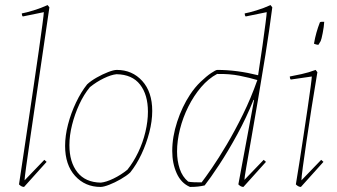

<svg xmlns="http://www.w3.org/2000/svg" viewBox="-20 -732 1329 758"><path d="M75 6Q65 6 55 -4Q61 -44 70.5 -107Q80 -170 91 -244.5Q102 -319 113 -393Q124 -467 133 -530.5Q142 -594 147.5 -635.5Q153 -677 153 -684L70 -667Q66 -671 66 -679Q83 -682 112.5 -691Q142 -700 168 -712L175 -703Q163 -622 150 -532Q137 -442 124 -355Q111 -268 100.5 -195Q90 -122 83.5 -75.5Q77 -29 77 -20L155 -101L164 -93Z M377 6Q316 6 276.5 -37.5Q237 -81 237 -156Q237 -196 248.5 -240.5Q260 -285 280 -327Q300 -369 324 -399Q339 -413 362 -426Q385 -439 407 -447.5Q429 -456 441 -456Q502 -456 541.5 -412.5Q581 -369 581 -294Q581 -254 569.5 -209.5Q558 -165 538.5 -123.5Q519 -82 494 -51Q480 -38 456.5 -24.5Q433 -11 411 -2.5Q389 6 377 6ZM378 -11Q399 -13 428 -27Q457 -41 483 -62Q507 -92 525.5 -130.5Q544 -169 554 -211Q564 -253 564 -291Q564 -358 533 -398Q502 -438 440 -439Q419 -437 390 -423Q361 -409 335 -388Q311 -359 293 -320Q275 -281 264.5 -239Q254 -197 254 -159Q254 -92 285.5 -52Q317 -12 378 -11Z M730 6Q695 -9 677.5 -48Q660 -87 660 -136Q660 -192 679.5 -251.5Q699 -311 730 -358Q749 -387 772 -409Q795 -431 813.5 -443.5Q832 -456 838 -456Q915 -456 999 -435Q1009 -499 1016.5 -553Q1024 -607 1028.5 -642Q1033 -677 1033 -684L950 -667Q946 -671 946 -679Q963 -682 992.5 -691Q1022 -700 1048 -712L1055 -703Q1043 -610 1028 -516.5Q1013 -423 998.5 -338Q984 -253 972 -184.5Q960 -116 952.5 -73Q945 -30 945 -22L1021 -101L1030 -93L941 6Q931 6 921 -4L983 -337L981 -338Q953 -268 916.5 -201Q880 -134 845 -81Q810 -28 788 0Q775 3 761.5 4.5Q748 6 730 6ZM776 -12Q790 -30 816.5 -68.5Q843 -107 875 -161Q907 -215 939 -280Q971 -345 996 -416Q966 -425 926 -433Q886 -441 837 -440Q803 -422 774 -388Q745 -354 723.5 -311Q702 -268 690.5 -222Q679 -176 679 -134Q679 -97 689.5 -65.5Q700 -34 723 -15Q731 -13 746.5 -12.5Q762 -12 776 -12Z M1211 -430 1128 -418Q1124 -422 1124 -430Q1141 -433 1170.5 -439.5Q1200 -446 1226 -456L1233 -447Q1221 -377 1210 -306Q1199 -235 1190 -174Q1181 -113 1175.5 -72Q1170 -31 1170 -20L1248 -101L1257 -93L1168 6Q1158 6 1148 -4Q1154 -39 1162 -90.5Q1170 -142 1178.5 -198Q1187 -254 1194.5 -305Q1202 -356 1206.5 -390Q1211 -424 1211 -430ZM1220 -559V-562Q1227 -603 1243 -644Q1246 -646 1251 -646Q1256 -646 1260 -646Q1259 -627 1254 -601.5Q1249 -576 1246 -570Q1245 -568 1241 -561.5Q1237 -555 1237 -555Q1235 -555 1230 -556Q1225 -557 1220 -559Z"/></svg>

Font: Labrada Thin
Style: Italic
Weight: 100
Italic angle: -7°
Designer: Mercedes Jáuregui
Foundry: Omnibus-Type Team
Version: Version 1.000; ttfautohint (v1.8.4.7-5d5b)